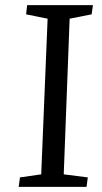

<svg xmlns="http://www.w3.org/2000/svg" viewBox="-20 -730 400 750"><path d="M166 -657 82 -674 86 -710H343L338 -674L252 -657L229 -49L323 -37L318 0H53L58 -37L141 -49Z"/></svg>

Font: Literata 36pt
Style: Italic
Weight: 400
Italic angle: -2°
Designer: Latin by Veronika Burian and Jose Scaglione. Greek by Irene Vlachou. Cyrillic by Vera Evstafieva
Foundry: TypeTogether
Version: Version 3.002